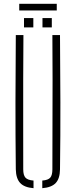

<svg xmlns="http://www.w3.org/2000/svg" viewBox="-20 -984 398 1008"><path d="M63 -95Q61 -274.5 61.2 -447.8Q61.5 -621 63 -800H103Q102 -680.5 101.8 -564Q101.5 -447.5 101.8 -331Q102 -214.5 102 -95Q102 -64.5 113.5 -51.5Q125 -38.5 156 -36V4Q107.5 0 85.8 -23.5Q64 -47 63 -95ZM202 4V-36Q233 -38.5 244 -51.5Q255 -64.5 255 -95Q255 -214.5 255.5 -331Q256 -447.5 256 -564Q256 -680.5 255 -800H295Q296.5 -621 297 -447.8Q297.5 -274.5 295 -95Q294.5 -47 272.8 -23.5Q251 0 202 4ZM203 -840V-889H252V-840ZM106 -840V-889H155V-840ZM81 -964H278V-929H81Z"/></svg>

Font: Big Shoulders Stencil Text Thin
Style: Regular
Weight: 100
Designer: Patric King
Foundry: XO Type Co
Version: Version 2.001